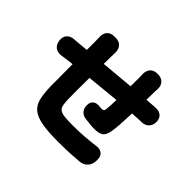

<svg xmlns="http://www.w3.org/2000/svg" viewBox="-177 -1051 1355 1355"><g transform="rotate(45 500.0 -374.0)"><path d="M41 -469Q37 -504 56 -525Q75 -546 109 -548Q114 -548 132.5 -549.5Q151 -551 170 -553L225 -558V-637Q225 -648 224.5 -664.5Q224 -681 224 -685Q222 -720 240.5 -741.5Q259 -763 294 -763H309Q344 -763 363 -741.5Q382 -720 381 -685Q381 -683 380.5 -672Q380 -661 380 -646L379 -573L625 -595V-691Q625 -702 624.5 -707.5Q624 -713 624 -714Q623 -749 641.5 -770.5Q660 -792 695 -792H702Q737 -792 756.5 -770.5Q776 -749 774 -714Q774 -711 774 -713.5Q774 -716 774 -714.5Q774 -713 773 -698L771 -607L826 -611Q835 -612 845.5 -612.5Q856 -613 859 -613Q892 -615 912 -597Q932 -579 932 -545Q932 -512 912 -492Q892 -472 859 -471Q854 -471 842 -470.5Q830 -470 825 -470L768 -467Q766 -409 762.5 -355.5Q759 -302 753 -272Q744 -229 722.5 -215Q701 -201 660 -201Q634 -201 613 -203Q592 -205 564 -209Q535 -212 517.5 -232.5Q500 -253 501 -284Q501 -314 519.5 -328.5Q538 -343 567 -340Q570 -339 578.5 -338.5Q587 -338 590 -338Q603 -338 609.5 -342Q616 -346 617 -359Q619 -377 620.5 -402Q622 -427 623 -456L378 -432Q377 -368 377 -309Q377 -250 378 -217Q379 -182 383.5 -161Q388 -140 403 -129Q418 -118 448 -114.5Q478 -111 529 -111Q598 -111 648 -115Q698 -119 752 -126Q787 -131 807.5 -113Q828 -95 826 -60V-50Q825 -15 802.5 9Q780 33 745 35Q713 37 684 39.5Q655 42 621 43Q587 44 541 44Q438 44 376 32.5Q314 21 282 -6Q250 -33 239 -78.5Q228 -124 226 -192L225 -416L180 -411Q156 -408 148.5 -406.5Q141 -405 124 -403Q90 -399 67.5 -416.5Q45 -434 41 -469Z"/></g></svg>

Font: Chiron GoRound TC H
Style: Regular
Weight: 900
Designer: Ryoko NISHIZUKA 西塚涼子 (kana, bopomofo & ideographs); Paul D. Hunt (Latin, Greek & Cyrillic); Sandoll Communications 산돌커뮤니
Foundry: Adobe
Version: Version 1.000;hotconv 1.1.1;makeotfexe 2.6.0